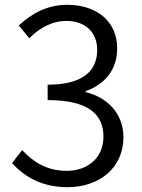

<svg xmlns="http://www.w3.org/2000/svg" viewBox="-20 -765 589 798"><path d="M261 13C390 13 493 -65 493 -195C493 -296 422 -362 336 -382V-386C414 -414 467 -473 467 -564C467 -679 379 -745 259 -745C175 -745 111 -708 58 -659L102 -606C143 -648 196 -678 256 -678C335 -678 384 -630 384 -558C384 -476 332 -413 178 -413V-349C348 -349 410 -289 410 -197C410 -110 346 -55 257 -55C170 -55 115 -96 72 -141L30 -87C77 -36 147 13 261 13Z"/></svg>

Font: Noto Sans CJK HK DemiLight
Style: Regular
Weight: 350
Designer: Ryoko NISHIZUKA 西塚涼子 (kana, bopomofo & ideographs); Paul D. Hunt (Latin, Greek & Cyrillic); Sandoll Communications 산돌커뮤니
Foundry: Adobe
Version: Version 2.004;hotconv 1.0.118;makeotfexe 2.5.65603